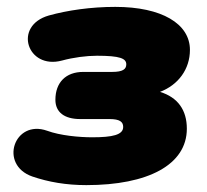

<svg xmlns="http://www.w3.org/2000/svg" viewBox="-20 -526 602 558"><path d="M231 12C410 12 523 -47 523 -152C523 -206 497 -243 445 -259C498 -279 532 -325 532 -381C532 -457 450 -506 315 -506C244 -506 176 -496 122 -481C17 -451 59 -323 160 -350C193 -359 231 -364 262 -364C329 -364 347 -356 347 -339C347 -325 337 -317 306 -317H222C171 -317 141 -286 141 -236C141 -200 167 -180 213 -180H298C328 -180 338 -172 338 -157C338 -134 307 -127 248 -127C210 -127 155 -132 117 -146C21 -180 -24 -47 74 -13C121 3 172 12 231 12Z"/></svg>

Font: SN Pro Black
Style: Italic
Weight: 900
Italic angle: -9°
Designer: Tobias Whetton
Foundry: Supernotes
Version: Version 1.001;Glyphs 3.2 (3249)